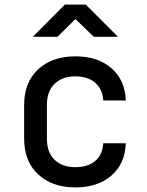

<svg xmlns="http://www.w3.org/2000/svg" viewBox="-20 -805 640 835"><path d="M308 10Q207 10 146 -46.5Q85 -103 85 -202V-349Q85 -447 146 -503.5Q207 -560 308 -560Q405 -560 464.5 -508.5Q524 -457 527 -368H429Q426 -418 393.5 -445.5Q361 -473 308 -473Q251 -473 217.5 -440.5Q184 -408 184 -349V-202Q184 -142 217.5 -110Q251 -78 308 -78Q362 -78 394 -105Q426 -132 429 -182H527Q524 -93 464.5 -41.5Q405 10 308 10ZM123 -645 262 -785H353L493 -645H388L308 -722L230 -645Z"/></svg>

Font: JetBrainsMono NFM Medium
Style: Regular
Weight: 500
Monospace: yes
Designer: Philipp Nurullin, Konstantin Bulenkov
Foundry: JetBrains
Version: Version 2.304; ttfautohint (v1.8.4.7-5d5b);Nerd Fonts 3.3.0